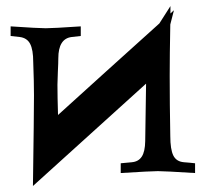

<svg xmlns="http://www.w3.org/2000/svg" viewBox="-20 -578 702 643"><path d="M562.5 -543.5 550.3 -496.1Q548.3 -392.6 548.3 -324.2Q548.3 -230 550.3 -122.6Q550.3 -77.6 560.5 -57.1Q570.8 -36.6 596.2 -34.7H595.7Q598.6 -34.7 614 -33.2Q629.4 -31.7 633.3 -31.2V1.5Q530.8 -4.9 508.8 -4.9Q486.8 -4.9 384.3 1.5V-31.2L421.9 -34.7H421.4Q443.8 -36.6 454.8 -53.5Q465.8 -70.3 466.3 -105.5Q468.8 -251 469.2 -297.9L90.3 44.9Q93.8 -195.3 93.8 -258.3Q93.8 -302.7 91.3 -369.6Q91.3 -411.6 80.8 -431.4Q70.3 -451.2 45.9 -454.1L15.6 -457.5V-489.7Q108.9 -483.4 133.3 -483.4Q157.2 -483.4 250.5 -489.7V-457.5L220.2 -454.1Q175.3 -448.7 175.3 -382.8Q175.3 -367.7 173.8 -338.1Q172.4 -308.6 172.4 -294.4Q172.4 -253.9 174.3 -192.9Q215.8 -230.5 335 -338.4Q454.1 -446.3 513.7 -499.5L550.8 -557.6V-532.7Q552.7 -534.7 556.6 -538.3Q560.5 -542 562.5 -543.5Z"/></svg>

Font: Flanker
Style: Bold
Weight: 700
Designer: Flanker
Foundry: Flanker
Version: Version 2.021